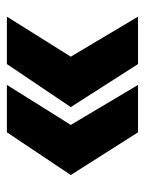

<svg xmlns="http://www.w3.org/2000/svg" viewBox="50 -540 430 571"><g transform="rotate(-90 265.5 -255.0)"><path d="M157 -450H298L179 -260L298 -60H157L30 -260ZM360 -450H501L382 -260L501 -60H360L232 -260Z"/></g></svg>

Font: Fivo Sans
Style: Regular
Weight: 700
Designer: Alexander Slobzheninov
Foundry: Alexander Slobzheninov
Version: 1.0